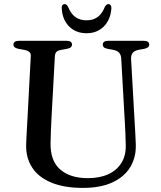

<svg xmlns="http://www.w3.org/2000/svg" viewBox="-20 -899 784 936"><path d="M589 -294.5 571 -613.5Q570 -631.5 561 -641.8Q552 -652 532 -656L504.5 -661Q490.5 -664 485.8 -669Q481 -674 481 -682Q481 -690 487.2 -695Q493.5 -700 505 -700H683Q695 -700 701.2 -695Q707.5 -690 707.5 -682Q707.5 -674 702 -669Q696.5 -664 683.5 -661L657.5 -656.5Q634 -652 626 -640.2Q618 -628.5 619 -611L637 -293.5Q638.5 -268.5 639.8 -244.5Q641 -220.5 642 -194.5Q644 -133 615.5 -85.2Q587 -37.5 529 -10.2Q471 17 384 17Q292 17 229.8 -9Q167.5 -35 136.8 -82.2Q106 -129.5 107.5 -193Q107.5 -206.5 108.8 -227Q110 -247.5 111.2 -271.8Q112.5 -296 114 -321.5L130 -624.5Q131 -638.5 123 -645.8Q115 -653 97.5 -656L69.5 -661Q45.5 -666 45.5 -681.5Q45.5 -690 52 -695Q58.5 -700 70.5 -700H306.5Q318.5 -700 324.8 -695Q331 -690 331 -681.5Q331 -674 325.8 -669Q320.5 -664 307 -661L279 -656Q263 -653.5 255.8 -646.5Q248.5 -639.5 247.5 -625L231 -323.5Q229 -287 228 -257.2Q227 -227.5 226.5 -203Q224.5 -116 273 -73.2Q321.5 -30.5 408 -30.5Q467 -30.5 508.8 -50Q550.5 -69.5 572.8 -106.2Q595 -143 593 -194.5Q592.5 -228.5 591.2 -251.5Q590 -274.5 589 -294.5ZM402 -800Q434 -800 456 -816Q478 -832 491.5 -866.5Q495.5 -873 499.5 -876Q503.5 -879 508 -879Q515 -879 519.2 -873.5Q523.5 -868 523 -858.5Q519 -803 486.2 -770Q453.5 -737 402 -737Q350 -737 317 -770Q284 -803 281 -858.5Q280 -868 284 -873.5Q288 -879 295 -879Q300 -879 303.8 -876Q307.5 -873 311.5 -866.5Q325.5 -831.5 347.8 -815.8Q370 -800 402 -800Z"/></svg>

Font: Fraunces 11pt
Style: Regular
Weight: 400
Version: Version 1.000;[b76b70a41]